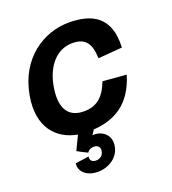

<svg xmlns="http://www.w3.org/2000/svg" viewBox="-134 -618 840 935"><g transform="rotate(-20 286.5 -150.0)"><path d="M214 216C270 216 323 183 333 127C343 71 302 39 259 39C256 39 252 39 249 40L265 15C373 8 465 -40 507 -181L385 -191C356 -115 315 -84 251 -84C165 -84 135 -147 153 -248C169 -343 225 -416 310 -416C379 -416 403 -378 405 -303L530 -313C538 -469 450 -516 328 -516C199 -516 60 -430 28 -247C0 -89 79 -7 184 12L149 85L175 99L201 112L203 109C209 101 220 94 236 94C256 94 269 106 265 127C261 150 244 161 224 161C205 161 193 151 196 130L126 140C120 184 159 216 214 216Z"/></g></svg>

Font: Uncut Sans Semibold
Style: Italic
Weight: 600
Italic angle: -10°
Designer: Kasper Nordkvist
Foundry: Uncut Type
Version: Version 1.111;FEAKit 1.0